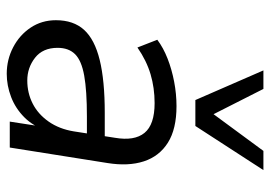

<svg xmlns="http://www.w3.org/2000/svg" viewBox="-136 -657 802 570"><g transform="rotate(90 265.0 -372.0)"><path d="M199 9Q157 9 120.5 -10Q84 -29 62 -62Q40 -95 40 -137Q40 -189 68.5 -220.5Q97 -252 158 -267Q219 -282 315 -282H395L387 -229H326Q249 -229 204.5 -221Q160 -213 141 -194Q122 -175 122 -142Q122 -98 151.5 -75Q181 -52 219 -52Q256 -52 287.5 -68Q319 -84 341 -115.5Q363 -147 370 -190L389 -312Q399 -370 374.5 -400Q350 -430 286 -430Q241 -430 200.5 -418Q160 -406 121 -379L98 -438Q122 -456 154 -468.5Q186 -481 222.5 -488Q259 -495 295 -495Q363 -495 403.5 -469.5Q444 -444 459 -398Q474 -352 464 -290L418 0H341L358 -110H368Q355 -70 328.5 -43.5Q302 -17 268 -4Q234 9 199 9ZM277 -551 189 -753H244L319 -605L428 -753H485L354 -551Z"/></g></svg>

Font: Nunito Sans 12pt
Style: Italic
Weight: 400
Italic angle: -9°
Designer: Vernon Adams
Foundry: Vernon Adams
Version: Version 3.101;gftools[0.9.27]